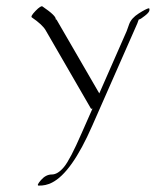

<svg xmlns="http://www.w3.org/2000/svg" viewBox="-20 -348 493 607"><path d="M450.2 -321.8Q453.1 -322.3 452.4 -315.4Q451.7 -308.6 438 -298.1Q424.3 -287.6 422.1 -287.1Q419.9 -286.6 418.9 -286.6Q418.5 -285.6 416.7 -281.2Q415 -276.9 414.1 -273.9L271.5 49.8Q206.5 198.2 144 229.5Q124.5 239.3 102.5 238.8Q94.2 238.8 109.6 221.2Q125 203.6 143.8 203.6Q162.6 203.6 182.1 180.2Q201.7 156.7 237.8 73.7L272.5 -4.9Q268.6 -2.9 267.1 -5.4L124.5 -252Q114.3 -270 80.6 -293Q75.7 -296.4 92.5 -313.7Q109.4 -331.1 114.3 -327.6Q158.7 -297.4 156.2 -286.6Q158.7 -287.1 159.2 -285.2L293.9 -52.7L380.4 -249.5Q381.3 -252 388.2 -271.2Q395 -290.5 418.5 -305.4Q441.9 -320.3 450.2 -321.8Z"/></svg>

Font: ML-NILA03_NewLipi
Style: Regular
Weight: 400
Designer: CLT@C-DIT
Version: Version ML-NILA03_NewLipi 2.